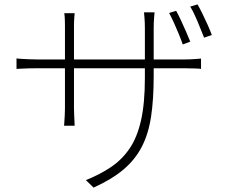

<svg xmlns="http://www.w3.org/2000/svg" viewBox="-20 -800 1040 872"><path d="M780 -751Q789 -735 801 -709.5Q813 -684 824.5 -657.5Q836 -631 844 -611L810 -598Q803 -619 792 -645.5Q781 -672 769.5 -697.5Q758 -723 748 -741ZM877 -780Q887 -763 899 -738.5Q911 -714 922.5 -688.5Q934 -663 942 -641L907 -629Q894 -662 877 -703Q860 -744 844 -770ZM678 -454Q678 -348 666 -269.5Q654 -191 623.5 -132.5Q593 -74 540 -29.5Q487 15 405 52L370 18Q435 -8 484.5 -41.5Q534 -75 568.5 -125.5Q603 -176 620.5 -253.5Q638 -331 638 -446V-671Q638 -700 636 -721.5Q634 -743 634 -744H682Q682 -743 680 -721.5Q678 -700 678 -671ZM319 -740Q319 -738 317.5 -721.5Q316 -705 316 -682V-308Q316 -293 317 -274.5Q318 -256 318.5 -243Q319 -230 319 -229H271Q271 -230 272 -243Q273 -256 274 -274Q275 -292 275 -308V-681Q275 -693 274.5 -710Q274 -727 272 -740ZM55 -535Q56 -534 71.5 -533Q87 -532 109 -531Q131 -530 149 -530H817Q845 -530 868 -532Q891 -534 893 -534V-487Q892 -488 868.5 -489Q845 -490 817 -490H149Q130 -490 109 -489.5Q88 -489 72.5 -488Q57 -487 55 -487Z"/></svg>

Font: Noto Sans JP Thin ExtraLight
Style: Regular
Weight: 250
Version: Version 2.004-H2;hotconv 1.0.118;makeotfexe 2.5.65603